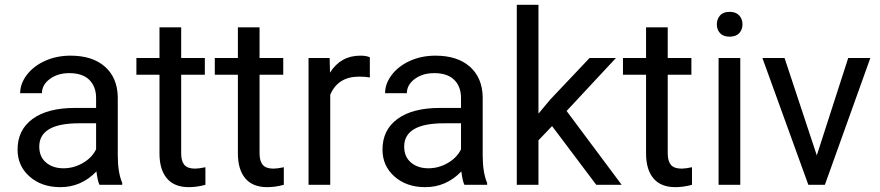

<svg xmlns="http://www.w3.org/2000/svg" viewBox="-20 -770 3665 800"><path d="M394.5 0Q386.7 -15.6 381.8 -55.7Q318.8 9.8 231.4 9.8Q153.3 9.8 103.3 -34.4Q53.2 -78.6 53.2 -146.5Q53.2 -229 116 -274.7Q178.7 -320.3 292.5 -320.3H380.4V-361.8Q380.4 -409.2 352.1 -437.3Q323.7 -465.3 268.6 -465.3Q220.2 -465.3 187.5 -440.9Q154.8 -416.5 154.8 -381.8H64Q64 -421.4 92 -458.3Q120.1 -495.1 168.2 -516.6Q216.3 -538.1 273.9 -538.1Q365.2 -538.1 417 -492.4Q468.8 -446.8 470.7 -366.7V-123.5Q470.7 -50.8 489.3 -7.8V0ZM244.6 -68.8Q287.1 -68.8 325.2 -90.8Q363.3 -112.8 380.4 -147.9V-256.3H309.6Q143.6 -256.3 143.6 -159.2Q143.6 -116.7 171.9 -92.8Q200.2 -68.8 244.6 -68.8Z M734.9 -656.2V-528.3H833.5V-458.5H734.9V-130.9Q734.9 -99.1 748 -83.3Q761.2 -67.4 793 -67.4Q808.6 -67.4 835.9 -73.2V0Q800.3 9.8 766.6 9.8Q706.1 9.8 675.3 -26.9Q644.5 -63.5 644.5 -130.9V-458.5H548.3V-528.3H644.5V-656.2Z M1061.5 -656.2V-528.3H1160.2V-458.5H1061.5V-130.9Q1061.5 -99.1 1074.7 -83.3Q1087.9 -67.4 1119.6 -67.4Q1135.3 -67.4 1162.6 -73.2V0Q1127 9.8 1093.3 9.8Q1032.7 9.8 1002 -26.9Q971.2 -63.5 971.2 -130.9V-458.5H875V-528.3H971.2V-656.2Z M1521 -447.3Q1500.5 -450.7 1476.6 -450.7Q1387.7 -450.7 1356 -375V0H1265.6V-528.3H1353.5L1355 -467.3Q1399.4 -538.1 1481 -538.1Q1507.3 -538.1 1521 -531.2Z M1915 0Q1907.2 -15.6 1902.3 -55.7Q1839.4 9.8 1752 9.8Q1673.8 9.8 1623.8 -34.4Q1573.7 -78.6 1573.7 -146.5Q1573.7 -229 1636.5 -274.7Q1699.2 -320.3 1813 -320.3H1900.9V-361.8Q1900.9 -409.2 1872.6 -437.3Q1844.2 -465.3 1789.1 -465.3Q1740.7 -465.3 1708 -440.9Q1675.3 -416.5 1675.3 -381.8H1584.5Q1584.5 -421.4 1612.5 -458.3Q1640.6 -495.1 1688.7 -516.6Q1736.8 -538.1 1794.4 -538.1Q1885.7 -538.1 1937.5 -492.4Q1989.3 -446.8 1991.2 -366.7V-123.5Q1991.2 -50.8 2009.8 -7.8V0ZM1765.1 -68.8Q1807.6 -68.8 1845.7 -90.8Q1883.8 -112.8 1900.9 -147.9V-256.3H1830.1Q1664.1 -256.3 1664.1 -159.2Q1664.1 -116.7 1692.4 -92.8Q1720.7 -68.8 1765.1 -68.8Z M2280.3 -244.6 2223.6 -185.5V0H2133.3V-750H2223.6V-296.4L2272 -354.5L2436.5 -528.3H2546.4L2340.8 -307.6L2570.3 0H2464.4Z M2762.2 -656.2V-528.3H2860.8V-458.5H2762.2V-130.9Q2762.2 -99.1 2775.4 -83.3Q2788.6 -67.4 2820.3 -67.4Q2835.9 -67.4 2863.3 -73.2V0Q2827.6 9.8 2793.9 9.8Q2733.4 9.8 2702.6 -26.9Q2671.9 -63.5 2671.9 -130.9V-458.5H2575.7V-528.3H2671.9V-656.2Z M3064.5 0H2974.1V-528.3H3064.5ZM2966.8 -668.5Q2966.8 -690.4 2980.2 -705.6Q2993.7 -720.7 3020 -720.7Q3046.4 -720.7 3060.1 -705.6Q3073.7 -690.4 3073.7 -668.5Q3073.7 -646.5 3060.1 -631.8Q3046.4 -617.2 3020 -617.2Q2993.7 -617.2 2980.2 -631.8Q2966.8 -646.5 2966.8 -668.5Z M3383.3 -122.6 3514.2 -528.3H3606.4L3417 0H3348.1L3156.7 -528.3H3249Z"/></svg>

Font: Roboto
Style: Regular
Weight: 400
Designer: Google
Version: Version 2.134; 2016; ttfautohint (v1.6)